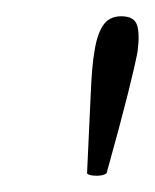

<svg xmlns="http://www.w3.org/2000/svg" viewBox="-20 -723 190 236"><path d="M99 -507Q89 -507 87 -510Q90 -571 91.5 -607Q93 -643 96 -659Q99 -680 106.5 -691.5Q114 -703 129 -703Q145 -703 148.5 -692Q152 -681 149 -659Q146 -643 137 -607Q128 -571 111 -510Q107 -507 99 -507Z"/></svg>

Font: Petrona ExtraLight
Style: Italic
Weight: 200
Italic angle: -9°
Designer: Ringo R. Seeber
Foundry: Ringo R. Seeber
Version: Version 2.001; ttfautohint (v1.8.3)